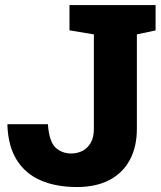

<svg xmlns="http://www.w3.org/2000/svg" viewBox="-20 -731 637 761"><path d="M285.2 10.3Q202.1 10.3 141.1 -16.1Q80.6 -42.5 46.4 -96.9Q12.2 -151.4 9.3 -235.8L10.3 -238.8H169.9Q174.8 -169.9 200 -146.2Q225.1 -122.6 263.2 -122.6Q284.7 -122.6 305.7 -132.3Q325.7 -142.1 338.9 -163.8Q352.1 -185.5 352.1 -220.7V-594.7L255.4 -610.8V-710.9H596.7V-610.4L522.5 -594.7V-220.7Q522.5 -149.4 494.6 -97.2Q466.8 -45.4 413.8 -17.6Q360.8 10.3 285.2 10.3Z"/></svg>

Font: Suwannaphum Black
Style: Regular
Weight: 900
Designer: Danh Hong
Version: Version 8.002; ttfautohint (v1.8.3)